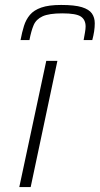

<svg xmlns="http://www.w3.org/2000/svg" viewBox="-20 -756 403 776"><path d="M58 0 167 -510H212L104 0ZM63 -594Q69 -626 77 -651.5Q85 -677 101 -696Q117 -715 147 -725.5Q177 -736 227 -736Q282 -736 311 -727Q340 -718 351.5 -701.5Q363 -685 363 -662Q363 -646 360.5 -629.5Q358 -613 353 -594H318Q321 -611 323.5 -625Q326 -639 326 -649Q326 -676 307 -689Q288 -702 232 -702Q178 -702 152 -690Q126 -678 116 -654.5Q106 -631 99 -594Z"/></svg>

Font: Saira Expanded ExtraLight
Style: Italic
Weight: 250
Width: 7
Italic angle: -12°
Designer: Hector Gatti with collaboration of the Omnibus-Type team
Foundry: Omnibus-Type
Version: Version 1.101